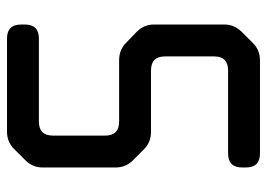

<svg xmlns="http://www.w3.org/2000/svg" viewBox="-127 -626 762 548"><g transform="rotate(90 254.0 -352.0)"><path d="M90 9H356Q385 9 405 -11L437 -43Q458 -64 458 -92V-301Q458 -330 438 -350L406 -382Q386 -402 356 -402H181Q141 -402 141 -442V-582Q141 -622 181 -622H418Q458 -622 458 -662V-673Q458 -713 418 -713H152Q123 -713 103 -693L71 -661Q50 -640 50 -612V-410Q50 -382 71 -361L102 -331Q122 -311 152 -311H327Q367 -311 367 -271V-122Q367 -82 327 -82H90Q50 -82 50 -42V-31Q50 9 90 9Z"/></g></svg>

Font: WDXL Lubrifont TC
Style: Regular
Weight: 400
Designer: [WDXL Lubrifont] Copyright 2020-2022 (c) NightFurySL2001, Skr-ZERO; [ZCOOL QingKe HuangYou] Copyright 2018-2022 (c) The 
Version: Version 2.001;hotconv 1.1.1;makeotfexe 2.6.0